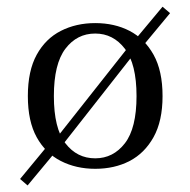

<svg xmlns="http://www.w3.org/2000/svg" viewBox="-20 -496 571 577"><path d="M156.5 -46 137.1 -65.3 373.4 -364.5 392.7 -346.8ZM62.9 61.3 40.3 41.9 128.2 -64.5 150 -43.5ZM400.8 -347.6 379 -368.5 468.5 -475.8 491.1 -456.5ZM266.1 11.3Q208.9 11.3 162.9 -12.1Q116.9 -35.5 90.3 -83.5Q63.7 -131.5 63.7 -207.3Q63.7 -283.1 90.3 -331.5Q116.9 -379.8 162.9 -403.2Q208.9 -426.6 266.1 -426.6Q324.2 -426.6 369.4 -403.2Q414.5 -379.8 441.5 -331.5Q468.5 -283.1 468.5 -207.3Q468.5 -132.3 441.5 -83.9Q414.5 -35.5 369.4 -12.1Q324.2 11.3 266.1 11.3ZM266.1 -20.2Q320.2 -20.2 355.2 -65.3Q390.3 -110.5 390.3 -207.3Q390.3 -304 355.2 -349.6Q320.2 -395.2 266.1 -395.2Q211.3 -395.2 176.6 -349.6Q141.9 -304 141.9 -207.3Q141.9 -110.5 176.6 -65.3Q211.3 -20.2 266.1 -20.2Z"/></svg>

Font: Playfair 12pt Light
Style: Regular
Weight: 300
Designer: Claus Eggers Sørensen
Foundry: Claus Eggers Sørensen
Version: Version 2.000;gftools[0.9.28]